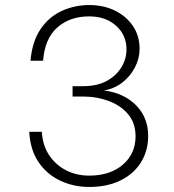

<svg xmlns="http://www.w3.org/2000/svg" viewBox="-20 -730 690 762"><path d="M334 12Q272 12 219 -13Q166 -38 133 -86.5Q100 -135 96 -207H146Q149 -154 174.5 -115Q200 -76 241.5 -54.5Q283 -33 334 -33Q417 -33 467.5 -76.5Q518 -120 518 -189Q518 -241 489 -276Q460 -311 412 -329Q364 -347 307 -347H268V-388H310Q365 -388 403 -408.5Q441 -429 461.5 -462.5Q482 -496 482 -534Q482 -591 440.5 -628Q399 -665 334 -665Q258 -665 208 -621.5Q158 -578 151 -489H101Q108 -567 142 -616Q176 -665 227 -687.5Q278 -710 334 -710Q391 -710 436 -688Q481 -666 507.5 -627Q534 -588 534 -536Q534 -498 515.5 -462.5Q497 -427 465.5 -402.5Q434 -378 393 -371Q442 -365 481.5 -342Q521 -319 544.5 -280.5Q568 -242 568 -190Q568 -131 539 -85Q510 -39 457.5 -13.5Q405 12 334 12Z"/></svg>

Font: Azeret Mono Thin Thin
Style: Regular
Weight: 250
Version: Version 1.002